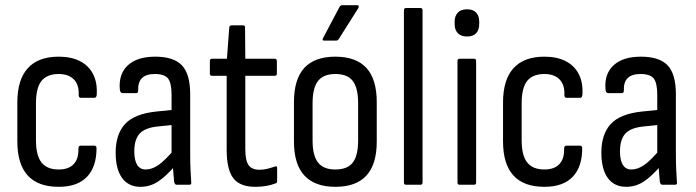

<svg xmlns="http://www.w3.org/2000/svg" viewBox="-20 -714 2689 742"><path d="M207 8Q127 8 87 -36Q47 -80 47 -168V-318Q47 -406 87.5 -450.5Q128 -495 207 -495Q255 -495 288.5 -478Q322 -461 339 -429Q356 -397 354 -352Q354 -336 345 -336H292Q284 -336 284 -348Q286 -386 265.5 -407Q245 -428 207 -428Q162 -428 140.5 -401.5Q119 -375 119 -314V-172Q119 -113 140.5 -86Q162 -59 207 -59Q245 -59 264.5 -79.5Q284 -100 283 -138Q283 -151 291 -151H345Q353 -151 353 -141Q353 -69 316 -30.5Q279 8 207 8Z M662 0Q656 0 653 -11Q652 -25 649.5 -52.5Q647 -80 647 -100L643 -117V-348Q643 -393 629.5 -410.5Q616 -428 578 -428Q511 -428 514 -364Q514 -354 506 -354H454Q444 -354 443 -369Q438 -428 474 -461.5Q510 -495 580 -495Q651 -495 683 -461.5Q715 -428 715 -350V-120Q715 -81 716.5 -54Q718 -27 719 -11Q721 0 712 0ZM523 8Q477 8 452 -26Q427 -60 427 -124Q427 -195 463 -234.5Q499 -274 584 -283L654 -290V-232L588 -225Q540 -220 519.5 -197.5Q499 -175 499 -129Q499 -95 510 -77Q521 -59 543 -59Q567 -59 592 -76Q617 -93 656 -139L658 -75Q620 -31 589.5 -11.5Q559 8 523 8Z M967 8Q907 8 881.5 -25.5Q856 -59 856 -135V-421H799Q791 -421 791 -429V-478Q791 -487 799 -487H857L866 -608Q867 -616 875 -616H920Q927 -616 927 -608L928 -487H1041Q1050 -487 1050 -478V-429Q1050 -421 1041 -421H928V-137Q928 -94 940.5 -76Q953 -58 983 -58Q999 -58 1014.5 -62Q1030 -66 1042 -70Q1051 -75 1051 -64V-15Q1051 -6 1044 -5Q1029 1 1009.5 4.5Q990 8 967 8Z M1276 8Q1197 8 1156.5 -35.5Q1116 -79 1116 -167V-319Q1116 -408 1156 -451.5Q1196 -495 1276 -495Q1356 -495 1396 -451.5Q1436 -408 1436 -319V-167Q1436 -79 1396 -35.5Q1356 8 1276 8ZM1276 -59Q1323 -59 1343.5 -86Q1364 -113 1364 -171V-315Q1364 -374 1343.5 -401Q1323 -428 1276 -428Q1230 -428 1209 -401Q1188 -374 1188 -315V-171Q1188 -113 1209 -86Q1230 -59 1276 -59ZM1233 -557Q1224 -557 1228 -566L1292 -687Q1296 -694 1303 -694H1360Q1365 -694 1366 -691Q1367 -688 1365 -683L1289 -563Q1287 -557 1277 -557Z M1549 0Q1541 0 1541 -9V-674Q1541 -683 1549 -683H1605Q1613 -683 1613 -674V-9Q1613 0 1605 0Z M1756 0Q1748 0 1748 -9V-478Q1748 -487 1756 -487H1812Q1820 -487 1820 -478V-9Q1820 0 1812 0ZM1785 -573Q1761 -573 1749 -586Q1737 -599 1737 -621V-630Q1737 -652 1749 -665Q1761 -678 1785 -678Q1809 -678 1820.5 -665Q1832 -652 1832 -630V-621Q1832 -599 1820.5 -586Q1809 -573 1785 -573Z M2084 8Q2004 8 1964 -36Q1924 -80 1924 -168V-318Q1924 -406 1964.5 -450.5Q2005 -495 2084 -495Q2132 -495 2165.5 -478Q2199 -461 2216 -429Q2233 -397 2231 -352Q2231 -336 2222 -336H2169Q2161 -336 2161 -348Q2163 -386 2142.5 -407Q2122 -428 2084 -428Q2039 -428 2017.5 -401.5Q1996 -375 1996 -314V-172Q1996 -113 2017.5 -86Q2039 -59 2084 -59Q2122 -59 2141.5 -79.5Q2161 -100 2160 -138Q2160 -151 2168 -151H2222Q2230 -151 2230 -141Q2230 -69 2193 -30.5Q2156 8 2084 8Z M2539 0Q2533 0 2530 -11Q2529 -25 2526.5 -52.5Q2524 -80 2524 -100L2520 -117V-348Q2520 -393 2506.5 -410.5Q2493 -428 2455 -428Q2388 -428 2391 -364Q2391 -354 2383 -354H2331Q2321 -354 2320 -369Q2315 -428 2351 -461.5Q2387 -495 2457 -495Q2528 -495 2560 -461.5Q2592 -428 2592 -350V-120Q2592 -81 2593.5 -54Q2595 -27 2596 -11Q2598 0 2589 0ZM2400 8Q2354 8 2329 -26Q2304 -60 2304 -124Q2304 -195 2340 -234.5Q2376 -274 2461 -283L2531 -290V-232L2465 -225Q2417 -220 2396.5 -197.5Q2376 -175 2376 -129Q2376 -95 2387 -77Q2398 -59 2420 -59Q2444 -59 2469 -76Q2494 -93 2533 -139L2535 -75Q2497 -31 2466.5 -11.5Q2436 8 2400 8Z"/></svg>

Font: Sofia Sans Condensed
Style: Regular
Weight: 400
Designer: Botio Nikoltchev, Ani Petrova
Foundry: lettersoup
Version: Version 4.100